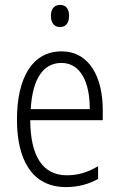

<svg xmlns="http://www.w3.org/2000/svg" viewBox="-20 -844 485 781"><path d="M225 -824C199 -824 187 -806 187 -779C187 -751 201 -734 224 -734C248 -734 261 -751 261 -779C261 -806 250 -824 225 -824ZM230 -635C111 -635 49 -527 49 -357C49 -192 112 -83 248 -83C299 -83 340 -95 379 -116V-168C335 -142 297 -131 252 -131C154 -131 104 -208 103 -355H398V-396C398 -527 346 -635 230 -635ZM230 -588C310 -588 346 -505 345 -400H105C112 -525 157 -588 230 -588Z"/></svg>

Font: Noto Sans Telugu UI Condensed Light
Style: Regular
Weight: 300
Width: 3
Designer: Jelle Bosma - Monotype Design Team
Foundry: Monotype Imaging Inc.
Version: Version 2.005